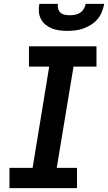

<svg xmlns="http://www.w3.org/2000/svg" viewBox="-20 -975 560 995"><path d="M29 0V-105H149L235 -630H130V-735H480V-630H361L274 -105H379V0ZM329 -815Q308 -815 288 -817.5Q268 -820 249.5 -827.5Q231 -835 216 -847Q201 -859 192 -876.5Q183 -894 181.5 -914.5Q180 -935 184 -955H280Q278 -942 281.5 -929.5Q285 -917 294 -909Q303 -901 316 -898.5Q329 -896 342 -896Q356 -896 369.5 -898.5Q383 -901 395 -909Q407 -917 414.5 -929.5Q422 -942 424 -955H520Q516 -934 508 -913.5Q500 -893 485.5 -876Q471 -859 452 -847Q433 -835 412.5 -827.5Q392 -820 370.5 -817.5Q349 -815 329 -815Z"/></svg>

Font: Iosevka Curly XBdObl
Style: Regular
Weight: 800
Italic angle: -9°
Monospace: yes
Designer: Belleve Invis
Foundry: Belleve Invis
Version: Version 11.1.0; ttfautohint (v1.8.3)